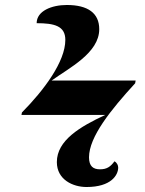

<svg xmlns="http://www.w3.org/2000/svg" viewBox="-20 -740 583 770"><path d="M327 10C426 10 454 -38 454 -68C454 -77 449 -88 439 -93C423 -71 408 -61 381 -61C354 -61 337 -73 337 -109C337 -191 424 -299 522 -406L524 -417H187C256 -467 378 -527 378 -623C378 -687 333 -720 248 -720C187 -720 127 -696 127 -647C198 -647 242 -636 242 -580C242 -493 157 -379 68 -289L66 -279H402C301 -232 208 -177 208 -90C208 -19 273 10 327 10Z"/></svg>

Font: Noto Serif Display ExtraBold
Style: Italic
Weight: 800
Italic angle: -12°
Designer: Monotype Design Team
Foundry: Monotype Imaging Inc.
Version: Version 2.009